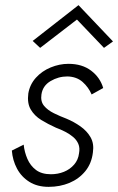

<svg xmlns="http://www.w3.org/2000/svg" viewBox="-20 -717 459 746"><path d="M72 -155 26 -132Q29 -94 46 -62Q63 -30 94 -10.5Q125 9 169 9Q213 9 250 -6.5Q287 -22 311.5 -52Q336 -82 341 -125Q346 -159 332 -183.5Q318 -208 292.5 -226Q267 -244 238 -256Q214 -265 189.5 -277Q165 -289 151 -306Q137 -323 141 -350Q146 -384 176.5 -402Q207 -420 242 -420Q278 -419 301 -398.5Q324 -378 336 -350L381 -375Q369 -416 334 -442.5Q299 -469 246 -469Q211 -469 177 -455Q143 -441 119.5 -415Q96 -389 90 -354Q85 -316 99.5 -291.5Q114 -267 140 -251Q166 -235 197 -221Q216 -214 233.5 -205Q251 -196 264.5 -184.5Q278 -173 284.5 -157.5Q291 -142 287 -121Q284 -96 268 -77.5Q252 -59 228.5 -49.5Q205 -40 178 -40Q142 -40 120 -56.5Q98 -73 86.5 -99.5Q75 -126 72 -155ZM279 -641 384 -531 419 -556 285 -697 107 -558 136 -531Z"/></svg>

Font: Jost Light
Style: Italic
Weight: 300
Italic angle: -5°
Version: Version 3.710